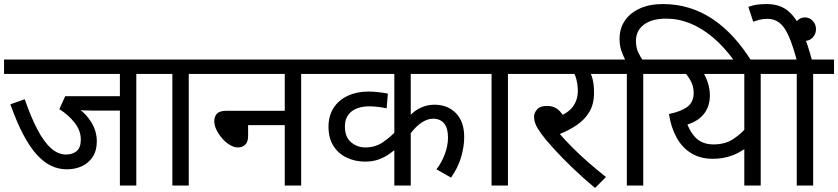

<svg xmlns="http://www.w3.org/2000/svg" viewBox="-20 -916 4138 948"><path d="M653 -551V0H572V-370H435Q409 -370 393.5 -371Q378 -372 369 -375L362 -385Q404 -356 431 -312Q458 -268 458 -218Q458 -172 437.5 -141Q417 -110 383.5 -95Q350 -80 310 -80Q270 -80 233.5 -97Q197 -114 162.5 -151.5Q128 -189 95.5 -250.5Q63 -312 31 -401L102 -426Q133 -337 165 -276Q197 -215 232 -184Q267 -153 306 -153Q338 -153 358.5 -170Q379 -187 379 -227Q379 -271 348.5 -310Q318 -349 273 -377L302 -441H572V-551H0V-622H757V-551Z M912 -551V0H831V-551H742V-622H1015V-551Z M1001 -622H1570V-551H1467V0H1386V-298H1205V-244Q1205 -216 1191 -202Q1177 -188 1154 -188Q1136 -188 1115.5 -200Q1095 -212 1077.5 -232Q1060 -252 1049 -274.5Q1038 -297 1038 -318Q1038 -341 1051.5 -355Q1065 -369 1099 -369H1386V-551H1001Z M2333 -551H2008V-336L2004 -345Q2028 -371 2059 -385Q2090 -399 2125 -399Q2190 -399 2231 -357.5Q2272 -316 2272 -239Q2272 -193 2257 -141Q2242 -89 2207 -39L2135 -80Q2160 -112 2176 -154Q2192 -196 2192 -237Q2192 -284 2172.5 -307Q2153 -330 2118 -330Q2091 -330 2062 -311Q2033 -292 2003 -252L2008 -277V0H1927V-210L1941 -186Q1925 -172 1902.5 -156Q1880 -140 1850.5 -129Q1821 -118 1782 -118Q1735 -118 1693.5 -137Q1652 -156 1627 -194.5Q1602 -233 1602 -290Q1602 -344 1627 -383Q1652 -422 1697 -443Q1742 -464 1800 -464Q1823 -464 1851.5 -460.5Q1880 -457 1895 -454L1889 -381Q1873 -385 1848.5 -388Q1824 -391 1805 -391Q1747 -391 1715 -365Q1683 -339 1683 -292Q1683 -239 1713.5 -213.5Q1744 -188 1784 -188Q1834 -188 1872.5 -215Q1911 -242 1944 -278L1927 -224V-551H1556V-622H2333Z M2488 -551V0H2407V-551H2318V-622H2591V-551Z M2861 -551 2889 -566Q2900 -550 2906.5 -523Q2913 -496 2913 -458Q2913 -402 2890 -363.5Q2867 -325 2827 -298Q2787 -271 2736 -251L2740 -259Q2770 -224 2807.5 -186.5Q2845 -149 2887 -112.5Q2929 -76 2972 -42L2918 12Q2859 -37 2807 -87Q2755 -137 2715 -181Q2675 -225 2652 -256Q2630 -287 2623.5 -305Q2617 -323 2617 -340Q2617 -359 2632 -376Q2647 -393 2681 -393Q2719 -393 2743 -368Q2767 -343 2786 -300L2724 -335Q2781 -354 2807 -387.5Q2833 -421 2833 -468Q2833 -497 2825.5 -525.5Q2818 -554 2807 -565L2852 -551H2577V-622H3001V-551Z M3252 -896Q3323 -896 3385 -876.5Q3447 -857 3501.5 -820Q3556 -783 3603 -731Q3650 -679 3690 -615H3606Q3555 -685 3500.5 -731Q3446 -777 3388 -800.5Q3330 -824 3269 -824Q3199 -824 3159.5 -794.5Q3120 -765 3120 -714Q3120 -681 3131.5 -657Q3143 -633 3156 -615H3070Q3057 -639 3048 -665.5Q3039 -692 3039 -724Q3039 -776 3065.5 -814.5Q3092 -853 3140 -874.5Q3188 -896 3252 -896ZM3075 -551H2986V-622H3259V-551H3156V0H3075Z M3840 -622V-551H3736V0H3655V-216L3671 -191Q3653 -177 3627.5 -163Q3602 -149 3569.5 -140.5Q3537 -132 3498 -132Q3438 -132 3393 -159.5Q3348 -187 3320.5 -237Q3293 -287 3283 -353Q3345 -366 3375 -389.5Q3405 -413 3405 -457Q3405 -492 3388.5 -520Q3372 -548 3355 -566L3404 -551H3245V-622ZM3420 -551 3443 -572Q3463 -544 3474 -510.5Q3485 -477 3485 -445Q3485 -393 3457.5 -356Q3430 -319 3374 -301Q3394 -252 3424.5 -227.5Q3455 -203 3504 -203Q3561 -203 3602 -230.5Q3643 -258 3670 -292L3655 -239V-551Z M3995 -551V0H3914V-551H3825V-622H4098V-551ZM3915 -615Q3894 -694 3873.5 -739.5Q3853 -785 3828 -804Q3803 -823 3769 -823Q3747 -823 3730 -818.5Q3713 -814 3699 -809L3675 -882Q3696 -890 3717 -893Q3738 -896 3766 -896Q3807 -896 3839 -882Q3871 -868 3897 -836Q3923 -804 3946 -749.5Q3969 -695 3990 -615Z M3899 -772Q3899 -796 3915.5 -813Q3932 -830 3954 -830Q3977 -830 3993 -813Q4009 -796 4009 -772Q4009 -748 3993 -731Q3977 -714 3954 -714Q3932 -714 3915.5 -731Q3899 -748 3899 -772Z"/></svg>

Font: Noto Sans Ambassadori
Style: Regular
Weight: 400
Designer: Monotype Design Team
Foundry: Monotype Imaging Inc.
Version: Version 2.013